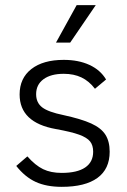

<svg xmlns="http://www.w3.org/2000/svg" viewBox="-20 -713 492 744"><path d="M43 -70 86 -107Q117 -72 147 -57.5Q177 -43 219 -43Q279 -43 310 -64Q341 -85 341 -125Q341 -150 329 -165Q317 -180 287 -191Q257 -202 196 -213Q56 -238 56 -347Q56 -410 101.5 -445.5Q147 -481 227 -481Q284 -481 326.5 -461.5Q369 -442 391 -405L348 -369Q325 -399 295.5 -413Q266 -427 227 -427Q177 -427 148.5 -406Q120 -385 120 -348Q120 -315 143.5 -297Q167 -279 226 -267Q295 -252 333.5 -234.5Q372 -217 388.5 -191Q405 -165 405 -125Q405 -58 357.5 -23.5Q310 11 219 11Q160 11 118.5 -8Q77 -27 43 -70ZM277 -693H351L252 -548H197Z"/></svg>

Font: KoHo
Style: Regular
Weight: 400
Version: Version 1.000; ttfautohint (v1.6)